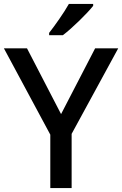

<svg xmlns="http://www.w3.org/2000/svg" viewBox="-20 -961 624 981"><path d="M456 -931V-941H332C307 -896 260 -830 231 -793V-781H301C349 -817 427 -894 456 -931ZM292 -378 118 -714H0L237 -273V0H346V-277L584 -714H466Z"/></svg>

Font: Noto Sans Canadian Aboriginal Medium
Style: Regular
Weight: 500
Designer: Monotype Design Team, Typotheque's Kevin King
Foundry: Monotype Imaging Inc.
Version: Version 2.004